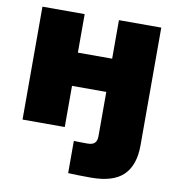

<svg xmlns="http://www.w3.org/2000/svg" viewBox="-82 -595 800 875"><g transform="rotate(10 318.5 -157.5)"><path d="M396.5 206.5Q364.3 206.5 336.2 205.8Q308.1 205.1 291 204.1V55.2Q300.8 55.7 317.6 55.9Q334.5 56.2 355 56.2Q377.4 56.2 387.7 45.9Q397.9 35.6 397.9 14.2V0H593.8V22.5Q593.8 114.3 546.6 160.4Q499.5 206.5 396.5 206.5ZM455.6 -344.2V-190.4H182.1V-344.2ZM239.3 -522.5V0H43.9V-522.5ZM593.8 -522.5V0H397.9V-522.5Z"/></g></svg>

Font: Inter 28pt Black
Style: Regular
Weight: 900
Designer: Rasmus Andersson
Foundry: rsms
Version: Version 4.001;git-66647c0bb